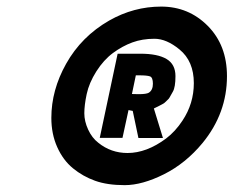

<svg xmlns="http://www.w3.org/2000/svg" viewBox="-20 -762 702 577"><path d="M275.4 -333Q313.5 -302.2 363.3 -302.2Q420.4 -302.2 479 -345.7Q506.8 -366.7 528.3 -399.4Q562.5 -450.7 562.5 -512.2Q562.5 -578.1 519.5 -613.3Q480.5 -645.5 444.1 -645.5Q407.7 -645.5 377.7 -634.5Q347.7 -623.5 319.6 -602.8Q291.5 -582 269.5 -547.4Q247.6 -512.7 240.5 -479.2Q233.4 -445.8 233.4 -421.6Q233.4 -397.5 244.9 -372.6Q256.3 -347.7 275.4 -333ZM134.3 -407.7Q134.3 -491.2 178.7 -570.3Q224.6 -652.3 308.1 -700.2Q381.8 -742.2 464.4 -742.2Q546.9 -742.2 604.5 -684.1Q662.1 -626 662.1 -533.2Q662.1 -421.9 588.9 -332.5Q538.1 -271 472.7 -238.3Q407.2 -205.6 354.7 -205.6Q302.2 -205.6 265.6 -218.8Q229 -231.9 199.2 -256.3Q169.4 -280.8 151.9 -320.1Q134.3 -359.4 134.3 -407.7ZM376.5 -479.5 396.5 -479Q419.9 -479 427.2 -483.4Q439.5 -491.2 439.5 -510.3Q439.5 -529.3 430.7 -532.5Q421.9 -535.6 398.9 -535.6H388.2ZM333.5 -600.6H401.9Q453.6 -600.6 480.5 -584.7Q507.3 -568.8 507.3 -533.2Q507.3 -500 499.5 -486.6Q491.7 -473.1 489.7 -469.2Q487.8 -465.3 482.7 -460.9Q477.5 -456.5 475.8 -454.3Q474.1 -452.1 467.5 -448.7Q460.9 -445.3 459.7 -444.6Q458.5 -443.8 450.9 -440.2Q443.4 -436.5 442.4 -436L469.7 -347.2H396L378.9 -428.7L366.2 -431.2L348.1 -347.7H279.8Z"/></svg>

Font: Tuffy
Style: BoldItalic
Weight: 700
Italic angle: -12°
Designer: Thatcher Ulrich, Karoly Barta, Michael Everson
Version: Version 001.271